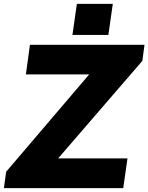

<svg xmlns="http://www.w3.org/2000/svg" viewBox="-37 -974 768 994"><path d="M-5 -85 425 -589H97L118 -742H711L700 -659L264 -154H623L601 0H-17ZM524 -793H338L361 -954H547Z"/></svg>

Font: Morrison ExtraBold
Style: Regular
Weight: 800
Designer: Pablo Impallari, Rodrigo Fuenzalida (Modified by Dan O. Williams)
Version: Version 0.03;June 6, 2019;FontCreator 11.5.0.2425 64-bit; tt